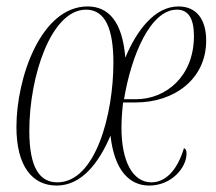

<svg xmlns="http://www.w3.org/2000/svg" viewBox="-20 -566 669 596"><path d="M156 10C232 10 286 -58 323 -145C335 -37 382 10 443 10C513 10 559 -46 559 -89C559 -99 557 -104 551 -106C528 -30 489 0 450 0C392 0 357 -65 357 -170C357 -201 361 -240 362 -248H402C519 -248 620 -319 620 -440C620 -507 589 -546 534 -546C460 -546 404 -471 369 -387C360 -500 316 -546 252 -546C107 -546 31 -324 31 -172C31 -49 81 10 156 10ZM158 0C105 0 71 -42 71 -160C71 -330 139 -536 247 -536C308 -536 332 -474 332 -371C332 -212 277 0 158 0ZM402 -258H365C388 -397 448 -536 529 -536C564 -536 582 -510 582 -454C582 -329 495 -258 402 -258Z"/></svg>

Font: Noto Serif Display ExtraCondensed ExtraLight
Style: Italic
Weight: 200
Width: 2
Italic angle: -12°
Designer: Monotype Design Team
Foundry: Monotype Imaging Inc.
Version: Version 2.009